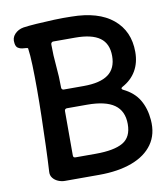

<svg xmlns="http://www.w3.org/2000/svg" viewBox="-78 -743 706 809"><g transform="rotate(-10 275.0 -338.5)"><path d="M135 0Q120 0 106 -6Q92 -12 83.5 -23Q75 -34 76 -49Q79 -100 81 -160.5Q83 -221 84.5 -282.5Q86 -344 86 -401Q86 -458 84.5 -503.5Q83 -549 79 -576Q79 -579 71.5 -579.5Q64 -580 54.5 -581Q45 -582 36.5 -587.5Q28 -593 26 -608Q22 -631 37 -647Q52 -663 75 -667Q95 -670 131 -672.5Q167 -675 207.5 -676.5Q248 -678 281 -677Q397 -676 459 -624.5Q521 -573 521 -484Q521 -438 501 -403.5Q481 -369 442 -348Q437 -345 437 -342Q437 -339 442 -336Q488 -314 510 -277Q532 -240 536 -190Q541 -129 511 -86.5Q481 -44 422 -22Q363 0 281 0ZM196 -90H282Q361 -90 399 -112Q437 -134 437 -190Q437 -246 399 -273Q361 -300 282 -300H196Q192 -300 189 -297.5Q186 -295 186 -290V-100Q186 -97 187 -94.5Q188 -92 190.5 -91Q193 -90 196 -90ZM197 -380H282Q353 -380 387.5 -405.5Q422 -431 422 -484Q422 -537 387.5 -562Q353 -587 282 -587H188Q184 -587 181 -584Q178 -581 178 -576Q178 -529 182.5 -483Q187 -437 187 -390Q187 -385 190 -382.5Q193 -380 197 -380Z"/></g></svg>

Font: Winky Sans
Style: Regular
Weight: 400
Designer: Simon Atzbach
Foundry: typofactur
Version: Version 1.205